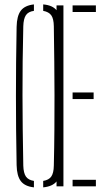

<svg xmlns="http://www.w3.org/2000/svg" viewBox="-20 -824 468 849"><path d="M130 4.5Q89.5 0 72 -23.2Q54.5 -46.5 53.5 -93.5Q52 -175 51.2 -250.5Q50.5 -326 50.5 -399.8Q50.5 -473.5 51.2 -548.8Q52 -624 53.5 -705.5Q54.5 -753.5 72 -776.8Q89.5 -800 130 -804.5V-776Q105 -772.5 94.5 -756.8Q84 -741 83 -708Q81 -628 80.2 -552.8Q79.5 -477.5 79.5 -403Q79.5 -328.5 80.5 -251.5Q81.5 -174.5 83 -91.5Q84 -59 94.5 -43.5Q105 -28 130 -24ZM171 4.5V-24Q196 -28 206.8 -43.5Q217.5 -59 218 -91.5Q220 -174.5 220.5 -251.5Q221 -328.5 221 -403Q221 -477.5 220 -552.8Q219 -628 218 -708Q217.5 -741 206.8 -756.2Q196 -771.5 171 -776V-804.5Q213 -801 231 -777.5Q249 -754 249.5 -705.5Q250.5 -624 250.8 -548.5Q251 -473 251 -399.5Q251 -326 250.8 -250.5Q250.5 -175 249.5 -93.5Q249 -46 231 -22.8Q213 0.5 171 4.5ZM230 0V-800H260.5V0ZM301 0V-29H404V0ZM301 -386V-415H394V-386ZM301 -771V-800H404V-771Z"/></svg>

Font: Big Shoulders Stencil Display ExtraLight
Style: Regular
Weight: 250
Designer: Patric King
Foundry: XO Type Co
Version: Version 2.001